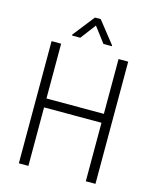

<svg xmlns="http://www.w3.org/2000/svg" viewBox="-131 -991 876 1079"><g transform="rotate(15 307.5 -451.0)"><path d="M529.8 0H473.6V-340.3H139.6V0H84V-710.9H139.6V-392.1H473.6V-710.9H529.8ZM418.5 -775.9V-771H369.6L302.2 -859.9L234.9 -771H187V-776.9L285.2 -901.9H318.8Z"/></g></svg>

Font: Roboto Condensed Light
Style: Regular
Weight: 300
Designer: Google
Version: Version 2.134; 2016